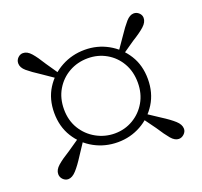

<svg xmlns="http://www.w3.org/2000/svg" viewBox="-91 -699 717 682"><g transform="rotate(-20 267.5 -358.0)"><path d="M390 -467 377 -479 413 -531Q433 -561 447.5 -577.5Q462 -594 477 -594Q488 -594 496.5 -586Q505 -578 505 -567Q505 -551 489 -536.5Q473 -522 442 -503ZM128 -358Q128 -316 147.5 -284Q167 -252 199.5 -234Q232 -216 269 -216Q307 -216 338.5 -234.5Q370 -253 388.5 -285Q407 -317 407 -358Q407 -400 388.5 -432Q370 -464 338.5 -482Q307 -500 269 -500Q230 -500 198 -482Q166 -464 147 -432Q128 -400 128 -358ZM91 -358Q91 -410 115.5 -449Q140 -488 180.5 -510Q221 -532 269 -532Q316 -532 356 -510Q396 -488 420.5 -449Q445 -410 445 -358Q445 -306 420.5 -266.5Q396 -227 356 -205Q316 -183 269 -183Q221 -183 180.5 -205Q140 -227 115.5 -266.5Q91 -306 91 -358ZM158 -481 146 -468 95 -503Q64 -523 47.5 -537Q31 -551 31 -567Q31 -579 39.5 -587.5Q48 -596 59 -596Q75 -596 89.5 -579.5Q104 -563 123 -532ZM145 -248 158 -237 123 -184Q104 -154 88.5 -137Q73 -120 58 -120Q47 -120 38.5 -128.5Q30 -137 30 -149Q30 -165 46.5 -179.5Q63 -194 94 -213ZM376 -235 389 -248 442 -213Q472 -194 488.5 -179Q505 -164 505 -148Q505 -137 496 -128.5Q487 -120 476 -120Q461 -120 447 -136.5Q433 -153 413 -184Z"/></g></svg>

Font: Noto Serif JP ExtraLight ExtraLight
Style: Regular
Weight: 250
Version: Version 2.003-H1;hotconv 1.1.1;makeotfexe 2.6.0